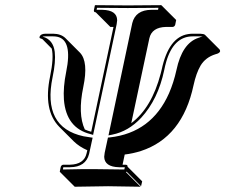

<svg xmlns="http://www.w3.org/2000/svg" viewBox="-20 -666 874 745"><path d="M727.5 -535.2H756.8Q771 -534.7 775.4 -530.8L832 -474.1Q834.5 -470.2 834 -466.3Q831.1 -459 816.4 -455.6Q777.8 -443.8 758.3 -411.6Q741.2 -382.3 731 -335.4Q688 -132.8 526.9 -80.1Q496.1 -70.3 463.9 -66.4L455.6 -26.9H467.8Q471.7 -26.4 473.6 -24.9Q475.1 -22 475.1 -19L531.7 37.6L527.3 56.6L471.2 0L468.8 2L525.4 58.6Q524.4 58.6 399.4 56.6L270 58.6L213.4 2L211.9 0L215.8 -19Q218.8 -26.4 225.6 -26.9H251.5Q306.2 -28.3 315.9 -70.8L318.8 -83Q287.6 -96.7 266.6 -117.2L210 -173.8Q147 -238.3 174.3 -369.1Q189.5 -442.4 180.7 -477.5L144.5 -514.2Q137.2 -516.6 134.3 -518.1Q132.8 -521 133.3 -522.9Q137.2 -534.7 155.8 -535.2H186.5Q216.8 -534.7 233.9 -518.1L290.5 -461.4Q323.7 -426.3 303.2 -328.6Q281.2 -223.6 309.1 -163.6Q321.3 -158.2 334 -154.8L420.4 -561.5H408.2L351.6 -618.2Q347.7 -618.7 345.7 -620.1Q344.2 -623 344.2 -626L348.1 -645L350.1 -646Q351.1 -646 476.1 -645L605.5 -646L606.9 -645L663.6 -588.4L659.7 -569.3Q656.7 -562 649.9 -561.5H624Q569.3 -560.1 559.6 -517.6L489.3 -188Q568.8 -248 603.5 -380.4Q606 -389.2 607.4 -396Q634.3 -522 710 -533.7Q718.8 -535.2 727.5 -535.2ZM727.5 -524.9Q653.8 -524.9 625 -426.3Q620.6 -411.1 617.2 -394Q593.3 -280.3 527.8 -209Q478.5 -156.2 415.5 -143.6L400.9 -140.6L493.2 -576.2Q505.9 -627.4 567.4 -627.9Q571.8 -627.9 580.6 -627.9Q589.4 -627.9 593.3 -627.9L594.7 -635.7Q508.3 -634.8 476.1 -634.8Q443.4 -634.8 356.4 -635.7L355 -627.9H377.4Q434.1 -626.5 434.6 -587.4Q434.1 -580.1 432.6 -571.8L341.3 -142.6L331.5 -145.5Q236.8 -168.9 228 -279.3Q224.6 -327.1 236.8 -387.2Q262.2 -510.7 202.1 -523.4Q194.3 -524.9 186.5 -524.9H155.8Q148.4 -524.9 145.5 -523.9L147 -523.4Q186.5 -511.7 192.4 -464.8Q196.8 -426.8 184.1 -366.7Q143.6 -171.9 304.2 -137.2Q316.4 -134.8 328.6 -133.3L339.4 -131.8L325.7 -68.8Q313 -17.6 251.5 -17.1Q247.1 -17.1 237.8 -17.1Q229.5 -17.1 225.6 -17.1L224.1 -8.3Q310.1 -10.3 342.8 -9.8Q378.4 -9.8 462.4 -8.3L464.4 -17.1H441.9Q385.3 -18.6 384.3 -57.6Q384.8 -65.4 386.2 -73.2L398.9 -132.3L406.2 -132.8Q567.9 -150.9 635.7 -303.7Q653.8 -345.2 664.6 -394Q686.5 -498 749.5 -519Q753.4 -520.5 756.8 -521.5L757.3 -522Q763.7 -523.4 766.1 -524.4Q762.2 -524.9 756.8 -524.9Z"/></svg>

Font: Linux Biolinum Shadow O
Style: Italic
Weight: 400
Italic angle: -12°
Designer: Philipp H. Poll
Foundry: Philipp H. Poll
Version: Version 0.6.2